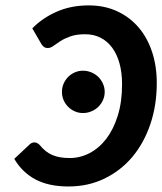

<svg xmlns="http://www.w3.org/2000/svg" viewBox="-20 -675 593 702"><path d="M106 -154.3Q111.3 -154.3 116.2 -151.6Q121.1 -148.9 125 -145Q135.7 -131.8 147 -122.8Q158.2 -113.8 171.4 -108.2Q184.6 -102.5 200 -99.9Q215.3 -97.2 235.4 -97.2Q272.9 -97.2 307.6 -115.2Q342.3 -133.3 368.7 -167.7Q395 -202.1 410.6 -252.2Q426.3 -302.2 426.3 -366.7Q426.3 -409.2 417 -443.1Q407.7 -477.1 390.1 -500.7Q372.6 -524.4 347.7 -537.1Q322.8 -549.8 291.5 -549.8Q259.3 -549.8 237.5 -542Q215.8 -534.2 200.9 -524.7Q186 -515.1 175.5 -507.3Q165 -499.5 155.3 -499.5Q145.5 -499.5 140.4 -503.7Q135.3 -507.8 131.8 -513.2L98.1 -571.3Q135.3 -609.4 187.5 -632.3Q239.7 -655.3 304.2 -655.3Q361.8 -655.3 408 -634Q454.1 -612.8 486.3 -575.2Q518.6 -537.6 535.9 -485.6Q553.2 -433.6 553.2 -371.6Q553.2 -290.5 529.8 -221.2Q506.3 -151.9 463.9 -101.3Q421.4 -50.8 361.8 -22Q302.2 6.8 230.5 6.8Q158.2 6.8 109.6 -19Q61 -44.9 32.2 -94.2L87.9 -146.5Q92.3 -150.9 96.9 -152.6Q101.6 -154.3 106 -154.3ZM362.8 -338.9Q362.8 -322.8 356.4 -308.8Q350.1 -294.9 339.4 -284.4Q328.6 -273.9 314 -267.8Q299.3 -261.7 283.2 -261.7Q267.6 -261.7 253.7 -267.8Q239.7 -273.9 229.2 -284.4Q218.8 -294.9 212.6 -308.8Q206.5 -322.8 206.5 -338.9Q206.5 -355 212.6 -369.1Q218.8 -383.3 229.2 -393.8Q239.7 -404.3 253.7 -410.4Q267.6 -416.5 283.2 -416.5Q299.3 -416.5 314 -410.4Q328.6 -404.3 339.4 -393.8Q350.1 -383.3 356.4 -369.1Q362.8 -355 362.8 -338.9Z"/></svg>

Font: Carlito
Style: Bold Italic
Weight: 700
Italic angle: -7°
Designer: Lukasz Dziedzic
Foundry: tyPoland Lukasz Dziedzic
Version: Version 1.104